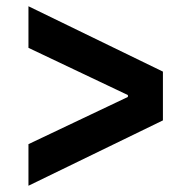

<svg xmlns="http://www.w3.org/2000/svg" viewBox="-20 -597 590 614"><path d="M71 -3V-136L389 -287V-293L71 -444V-577L501 -368V-212Z"/></svg>

Font: M PLUS Code Latin SemiExpanded
Style: Bold
Weight: 700
Width: 6
Designer: Coji Morishita
Foundry: UNDERFOREST DESIGN
Version: Version 1.002; ttfautohint (v1.8.3)